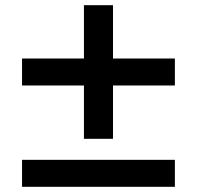

<svg xmlns="http://www.w3.org/2000/svg" viewBox="-20 -720 759 740"><path d="M654 -494.5V-390.5H415.5V-185H303.5V-390.5H65V-494.5H303.5V-700H415.5V-494.5ZM65 0V-104H654V0Z"/></svg>

Font: Science Gothic
Style: Regular
Weight: 400
Designer: Thomas Phinney, Vassil Kateliev, Brandon Buerkle
Foundry: Font Detective LLC
Version: Version 1.018